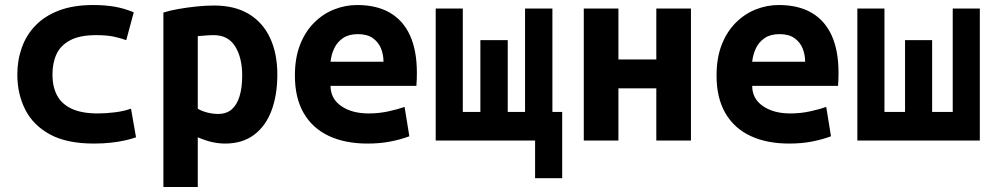

<svg xmlns="http://www.w3.org/2000/svg" viewBox="-20 -560 3960 765"><path d="M354 12Q246 12 179 -24.5Q112 -61 80.5 -123.5Q49 -186 49 -263Q49 -320 67 -370.5Q85 -421 122 -459Q159 -497 216 -518.5Q273 -540 351 -540Q398 -540 436 -533.5Q474 -527 513 -511L483 -400Q461 -408 433.5 -414Q406 -420 363 -420Q298 -420 259.5 -399.5Q221 -379 205 -344Q189 -309 189 -263Q189 -215 207 -180.5Q225 -146 265 -127Q305 -108 370 -108Q402 -108 438 -112.5Q474 -117 502 -127L522 -13Q503 -6 478 -0.5Q453 5 422 8.5Q391 12 354 12Z M631 185V-510Q656 -518 690 -524Q724 -530 761 -534Q798 -538 833 -538Q915 -538 971 -504.5Q1027 -471 1056 -409Q1085 -347 1085 -263Q1085 -182 1062 -120Q1039 -58 992.5 -23Q946 12 877 12Q851 12 824.5 6Q798 0 768 -13V185ZM849 -106Q882 -106 903 -124Q924 -142 934.5 -176.5Q945 -211 945 -259Q945 -330 917 -375Q889 -420 832 -420Q816 -420 798 -418.5Q780 -417 768 -416V-127Q782 -118 804.5 -112Q827 -106 849 -106Z M1444 12Q1355 12 1290 -18.5Q1225 -49 1190 -109.5Q1155 -170 1155 -259Q1155 -329 1175.5 -381.5Q1196 -434 1231.5 -469.5Q1267 -505 1311.5 -522.5Q1356 -540 1403 -540Q1481 -540 1534 -509Q1587 -478 1614 -418Q1641 -358 1641 -270Q1641 -257 1640.5 -242.5Q1640 -228 1639 -218H1297Q1297 -167 1339.5 -137.5Q1382 -108 1449 -108Q1490 -108 1528.5 -116.5Q1567 -125 1592 -134L1611 -17Q1576 -4 1535 4Q1494 12 1444 12ZM1297 -314H1508Q1508 -342 1498 -367Q1488 -392 1465.5 -408Q1443 -424 1406 -424Q1370 -424 1347 -408.5Q1324 -393 1312 -368Q1300 -343 1297 -314Z M2112 150V0H1716V-526H1824V-114H1894V-400H2003V-114H2072V-526H2181V-114H2220V150Z M2306 0V-526H2444V-323H2595V-526H2733V0H2595V-208H2444V0Z M3124 12Q3035 12 2970 -18.5Q2905 -49 2870 -109.5Q2835 -170 2835 -259Q2835 -329 2855.5 -381.5Q2876 -434 2911.5 -469.5Q2947 -505 2991.5 -522.5Q3036 -540 3083 -540Q3161 -540 3214 -509Q3267 -478 3294 -418Q3321 -358 3321 -270Q3321 -257 3320.5 -242.5Q3320 -228 3319 -218H2977Q2977 -167 3019.5 -137.5Q3062 -108 3129 -108Q3170 -108 3208.5 -116.5Q3247 -125 3272 -134L3291 -17Q3256 -4 3215 4Q3174 12 3124 12ZM2977 -314H3188Q3188 -342 3178 -367Q3168 -392 3145.5 -408Q3123 -424 3086 -424Q3050 -424 3027 -408.5Q3004 -393 2992 -368Q2980 -343 2977 -314Z M3396 0V-526H3504V-114H3586V-400H3694V-114H3776V-526H3884V0Z"/></svg>

Font: Ubuntu Sans Mono
Style: Regular
Weight: 400
Monospace: yes
Designer: Dalton Maag Ltd
Foundry: Dalton Maag Ltd
Version: Version 1.006